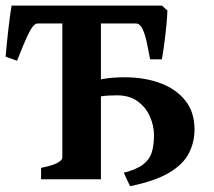

<svg xmlns="http://www.w3.org/2000/svg" viewBox="-20 -635 758 680"><path d="M553.2 -424.8H511.7Q506.3 -455.1 500 -484.4Q493.7 -513.7 484.6 -532.7Q475.6 -551.8 461.4 -551.8H335.9L350.1 -615.2H553.2L572.8 -598.1Q572.8 -581.5 569.6 -548.1Q566.4 -514.6 561.8 -480Q557.1 -445.3 553.2 -424.8ZM113.3 -551.8Q98.1 -551.8 80.3 -514.4Q62.5 -477.1 40.5 -419.9L0 -434.1Q1 -448.2 3.4 -473.1Q5.9 -498 9 -526.1Q12.2 -554.2 15.4 -578.4Q18.6 -602.5 21 -615.2H229.5L233.4 -551.8ZM125.5 0V-40.5Q170.4 -49.8 185.5 -59.3Q200.7 -68.8 200.7 -75.7V-555.2L139.6 -574.7V-615.2H407.2V-574.7L337.4 -555.2V0ZM440.9 24.4Q437.5 18.6 429.2 0.7Q420.9 -17.1 418.5 -23.4Q463.9 -34.7 486.8 -52.5Q509.8 -70.3 517.6 -95.9Q525.4 -121.6 525.4 -155.8Q525.4 -189.9 511 -222.4Q496.6 -254.9 467.5 -276.1Q438.5 -297.4 394.5 -297.4Q358.9 -297.4 336.7 -293.7Q314.5 -290 290 -280.3V-338.9Q336.4 -361.3 421.9 -361.3Q491.2 -361.3 547.1 -340.8Q603 -320.3 636 -279.3Q668.9 -238.3 668.9 -176.8Q668.9 -130.9 648.7 -91.8Q628.4 -52.7 578.9 -23.2Q529.3 6.3 440.9 24.4Z"/></svg>

Font: Gentium Book Plus
Style: Bold
Weight: 700
Designer: Victor Gaultney, Annie Olsen, Iska Routamaa, Becca Hirsbrunner
Foundry: SIL International
Version: Version 6.101